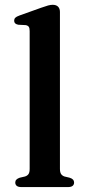

<svg xmlns="http://www.w3.org/2000/svg" viewBox="-20 -760 352 780"><path d="M223.5 -711.5V-74.5Q223.5 -60 228.2 -53Q233 -46 242 -43L263 -38Q272.5 -35 276.8 -30.2Q281 -25.5 281 -18.5Q281 -10 275 -5Q269 0 256 0H67Q54 0 48 -5Q42 -10 42 -18.5Q42 -25.5 46.5 -30.2Q51 -35 60 -38L81.5 -43Q91 -46 95.8 -52.8Q100.5 -59.5 100.5 -74V-634Q100.5 -646 96.8 -651.2Q93 -656.5 84 -658L54 -659.5Q45 -661.5 41.2 -665.5Q37.5 -669.5 37.5 -676Q37.5 -683 42 -687.8Q46.5 -692.5 59 -697L147 -728.5Q165 -735 175.5 -737.8Q186 -740.5 194 -740.5Q208.5 -740.5 216 -732.8Q223.5 -725 223.5 -711.5Z"/></svg>

Font: Fraunces Medium
Style: Regular
Weight: 500
Version: Version 1.000;[b76b70a41]